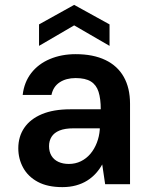

<svg xmlns="http://www.w3.org/2000/svg" viewBox="-20 -755 621 787"><path d="M236 12Q175 12 135 -9.5Q95 -31 75 -67.5Q55 -104 55 -147Q55 -195 79.5 -231Q104 -267 151.5 -287Q199 -307 268 -307H393Q393 -350 384 -378.5Q375 -407 352.5 -421Q330 -435 290 -435Q251 -435 224.5 -417.5Q198 -400 191 -366H73Q79 -418 108 -455.5Q137 -493 184.5 -513Q232 -533 290 -533Q362 -533 412 -509Q462 -485 487.5 -439.5Q513 -394 513 -330V0H411L399 -81Q388 -61 372.5 -44Q357 -27 337 -14.5Q317 -2 291.5 5Q266 12 236 12ZM262 -83Q289 -83 311.5 -94Q334 -105 350.5 -124.5Q367 -144 377 -170Q387 -196 389 -224V-229H281Q246 -229 224 -220Q202 -211 191.5 -194.5Q181 -178 181 -156Q181 -133 191 -116.5Q201 -100 219.5 -91.5Q238 -83 262 -83ZM140 -567V-655L284 -735L429 -655V-567L284 -651Z"/></svg>

Font: DM Sans 10pt SemiBold
Style: Regular
Weight: 600
Version: Version 4.004;gftools[0.9.30]